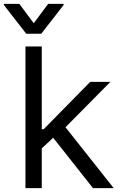

<svg xmlns="http://www.w3.org/2000/svg" viewBox="-54 -966 618 986"><path d="M76.7 -727.3H160.5V-302.6H170.5L409.1 -545.5H512.8L282.3 -312.5L529.8 0H423.3L219.1 -258.5L160.5 -204.2V0H76.7ZM119.3 -846.6 193.2 -946H272.7V-940.3L157.7 -792.6H81L-34.1 -940.3V-946H45.5Z"/></svg>

Font: Fast_Sans
Style: Regular
Weight: 400
Designer: Rasmus Andersson
Foundry: rsms
Version: Version 3.018;git-588b23468